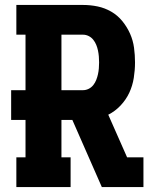

<svg xmlns="http://www.w3.org/2000/svg" viewBox="-20 -755 640 775"><path d="M46 0V-120H83V-271H25V-391H83V-615H46V-735H315Q345 -735 374 -729Q403 -723 429 -708Q455 -693 474 -669.5Q493 -646 505 -619Q517 -592 521 -562.5Q525 -533 525 -503Q525 -472 520 -440.5Q515 -409 502 -381Q489 -353 467 -329.5Q445 -306 417 -292L493 -120H559V0H391L272 -271H228V-120H265V0ZM228 -391H315Q327 -391 338 -396.5Q349 -402 356.5 -411.5Q364 -421 368.5 -432.5Q373 -444 375.5 -455.5Q378 -467 379 -479Q380 -491 380 -503Q380 -515 379 -527Q378 -539 375.5 -551Q373 -563 368.5 -574Q364 -585 356.5 -594.5Q349 -604 338 -609.5Q327 -615 315 -615H228Z"/></svg>

Font: Iosevka Etoile Heavy
Style: Regular
Weight: 900
Designer: Belleve Invis
Foundry: Belleve Invis
Version: Version 22.1.2; ttfautohint (v1.8.4)